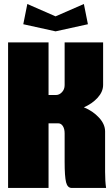

<svg xmlns="http://www.w3.org/2000/svg" viewBox="-20 -930 555 950"><path d="M95.2 -810.1 115.2 -910.2 254.9 -849.1 395 -910.2 415 -810.1 254.9 -774.9ZM20 -720.2H220.2V-460H257.8Q273.4 -460 286.6 -473.9Q299.8 -487.8 299.8 -508.8V-720.2H490.2V-509.8Q490.2 -476.6 463.4 -446.8Q436.5 -417 395 -398.9Q439.5 -380.9 469.7 -348.1Q500 -315.4 500 -279.8V-80.1Q500 -33.2 504.9 0H335Q314 0 306.9 -28.1Q299.8 -56.2 299.8 -129.9V-270Q299.8 -292.5 291 -306.2Q282.2 -319.8 268.1 -319.8H220.2V0H20Z"/></svg>

Font: Mikodacs
Style: Regular
Weight: 400
Designer: gluk (gluksza@wp.pl)
Foundry: gluk (gluksza@wp.pl)
Version: Version 0.28